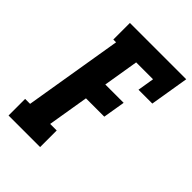

<svg xmlns="http://www.w3.org/2000/svg" viewBox="-214 -834 933 933"><g transform="rotate(45 252.5 -367.5)"><path d="M19 0V-114H53L137 -621H118V-735H505L472 -535H377L391 -621H275L245 -439H371L352 -325H226L191 -114H236V0Z"/></g></svg>

Font: Iosevka Slab Heavy Oblique
Style: Regular
Weight: 900
Italic angle: -9°
Monospace: yes
Designer: Belleve Invis
Foundry: Belleve Invis
Version: Version 11.1.1; ttfautohint (v1.8.3)